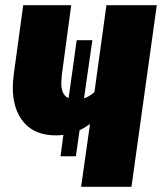

<svg xmlns="http://www.w3.org/2000/svg" viewBox="-20 -716 621 736"><path d="M581 -696 484 0H291L325 -241Q305 -226 285 -217L271 -117H212L223 -199Q205 -197 195 -197Q114 -197 71.5 -246.5Q29 -296 29 -381Q29 -397 33 -433L69 -696H253L217 -429Q215 -405 215 -397Q215 -351 243 -340L274 -562H334L302 -339Q323 -346 342 -363L388 -696Z"/></svg>

Font: Fira Sans Condensed Black
Style: Italic
Weight: 900
Width: 3
Italic angle: -8°
Designer: Carrois Corporate & Edenspiekermann AG
Foundry: Carrois Corporate GbR & Edenspiekermann AG
Version: Version 4.203